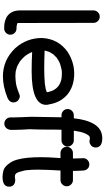

<svg xmlns="http://www.w3.org/2000/svg" viewBox="323 -1127 825 1511"><g transform="rotate(90 735.5 -371.5)"><path d="M167 -94Q171 -92 180 -91Q182 -89 203.5 -89Q225 -89 239 -74.5Q253 -60 253 -40Q253 -21 239 -6.5Q225 8 204 8H193Q150 8 113 -12Q62 -45 62 -116V-695Q62 -715 76.5 -729.5Q91 -744 111 -744Q131 -744 145.5 -729.5Q160 -715 160 -695Q160 -104 161 -98H162L164 -96H163Q166 -93 168 -93Z M581 18Q452 18 359 -79Q279 -169 279 -289Q285 -417 388 -491Q469 -543 560 -543Q656 -543 722 -491Q786 -437 801 -348Q805 -335 805 -322Q805 -208 540 -208Q464 -208 390 -212L392 -205L399 -191L411 -170L420 -158V-157Q437 -138 458 -120L463 -116L498 -96Q499 -96 501 -95Q503 -94 505 -93.5Q507 -93 508 -92Q522 -87 540 -83Q545 -83 547 -82L577 -80Q596 -80 615 -82Q620 -82 620 -83Q652 -83 724 -112Q731 -115 739 -115Q750 -115 764 -106Q786 -92 786 -65Q786 -33 750 -18Q661 18 581 18ZM520 -307Q580 -307 640 -312Q644 -313 649 -313Q649 -314 651 -314Q682 -317 705 -327H706Q706 -338 696 -365Q696 -368 694 -370V-371Q685 -389 678 -397V-398Q670 -408 660 -416L658 -418Q645 -428 632 -433L627 -435Q610 -442 593 -444L561 -446Q539 -446 529 -444L498 -436Q469 -430 439 -408Q436 -408 433 -403H432Q425 -397 419 -390L407 -378Q395 -360 389 -348V-347Q389 -346 388 -346Q384 -336 382 -326.5Q380 -317 378 -310Q461 -307 520 -307Z M953 7Q933 7 918.5 -7Q904 -21 904 -42V-66Q904 -101 902 -136L899 -204Q900 -318 903 -443H887Q867 -443 852.5 -457Q838 -471 838 -491Q838 -511 852.5 -525.5Q867 -540 887 -540H911Q921 -640 957 -700Q996 -764 1069 -764Q1120 -764 1135 -736Q1141 -725 1141 -713Q1141 -683 1116 -670Q1105 -663 1092 -663Q1086 -663 1081 -664.5Q1076 -666 1072 -666L1068 -667L1055 -664Q1053 -663 1044 -654Q1021 -620 1013 -566L1008 -540H1084Q1104 -540 1118.5 -525.5Q1133 -511 1133 -491Q1133 -471 1118.5 -457Q1104 -443 1084 -443H1001Q1000 -414 1000 -384V-344Q1000 -265 997 -192Q1002 -119 1002 -66V-42Q1000 -21 986.5 -7Q973 7 953 7Z M1372 21Q1354 21 1326 15Q1298 9 1272 -23.5Q1246 -56 1236 -95Q1217 -163 1217 -282Q1217 -342 1222 -402L1224 -435H1184Q1164 -435 1149.5 -449.5Q1135 -464 1135 -484Q1135 -504 1149.5 -518.5Q1164 -533 1184 -533H1227V-553Q1227 -583 1225 -614V-616Q1225 -635 1240 -648.5Q1255 -662 1274 -662Q1295 -662 1308 -648Q1321 -634 1322 -614Q1325 -573 1325 -533H1398Q1417 -533 1431.5 -518.5Q1446 -504 1446 -484Q1446 -464 1431.5 -449.5Q1417 -435 1398 -435H1322Q1316 -345 1315 -254Q1315 -208 1320 -162L1323 -147L1335 -104L1344 -87Q1347 -85 1348.5 -83.5Q1350 -82 1350 -81L1352 -80Q1362 -76 1371 -76Q1375 -76 1379 -76.5Q1383 -77 1388 -78Q1393 -79 1399 -79Q1412 -79 1427 -72Q1449 -60 1449 -31Q1449 21 1372 21Z"/></g></svg>

Font: Bad Comic
Style: Regular
Weight: 400
Designer: GGBotNet
Foundry: f0n7
Version: 0.9